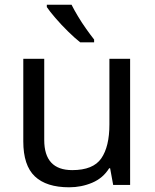

<svg xmlns="http://www.w3.org/2000/svg" viewBox="-20 -786 658 816"><path d="M533 -536V0H461L448 -71H444Q418 -29 372 -9.5Q326 10 274 10Q177 10 128 -36.5Q79 -83 79 -185V-536H168V-191Q168 -63 287 -63Q376 -63 410.5 -113Q445 -163 445 -257V-536ZM284 -766Q295 -744 311.5 -716.5Q328 -689 346.5 -663Q365 -637 380 -618V-606H321Q298 -624 269 -652.5Q240 -681 215.5 -709.5Q191 -738 179 -756V-766Z"/></svg>

Font: Noto Sans Takri
Style: Regular
Weight: 400
Designer: Monotype Design Team
Foundry: Monotype Imaging Inc.
Version: Version 2.003; ttfautohint (v1.8.4.7-5d5b)